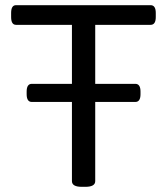

<svg xmlns="http://www.w3.org/2000/svg" viewBox="-20 -720 644 742"><path d="M296 2Q258 2 258 -20V-624H42Q23 -624 23 -654V-670Q23 -700 42 -700H562Q582 -700 582 -670V-654Q582 -624 562 -624H348V-20Q348 2 310 2ZM103 -326Q83 -326 83 -356V-366Q83 -396 103 -396H503Q523 -396 523 -366V-356Q523 -326 503 -326Z"/></svg>

Font: Asap Semi Expanded
Style: Regular
Weight: 400
Width: 6
Designer: Pablo Cosgaya
Foundry: Omnibus-Type
Version: Version 3.001; ttfautohint (v1.8.4.7-5d5b)